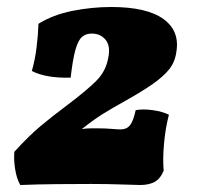

<svg xmlns="http://www.w3.org/2000/svg" viewBox="-20 -526 566 549"><path d="M298 -506Q400 -506 447.5 -471.5Q495 -437 484 -376Q480 -348 463.5 -327.5Q447 -307 417 -286Q387 -265 339 -238Q301 -217 274.5 -200.5Q248 -184 214 -157Q227 -159 238.5 -159Q250 -159 262 -159Q282 -159 299 -157.5Q316 -156 325 -156Q342 -156 351.5 -167.5Q361 -179 368 -211Q389 -215 417 -211Q445 -207 463 -198Q453 -160 449 -115.5Q445 -71 448 -38Q438 -14 421.5 -5.5Q405 3 381 3Q367 3 328 1.5Q289 0 240 0Q194 0 141.5 0.5Q89 1 38 3Q28 -14 23.5 -41Q19 -68 21 -92Q62 -137 96 -165.5Q130 -194 173 -226Q226 -266 254 -293.5Q282 -321 289 -358Q297 -393 282.5 -411.5Q268 -430 242 -430Q225 -430 214 -420Q203 -410 195.5 -383Q188 -356 182 -304Q112 -302 71 -323Q80 -354 84.5 -390Q89 -426 90 -458Q132 -484 187.5 -495Q243 -506 298 -506Z"/></svg>

Font: Vollkorn Black
Style: Italic
Weight: 900
Italic angle: -11°
Designer: Friedrich Althausen
Foundry: Friedrich Althausen
Version: Version 5.000; ttfautohint (v1.8.3)